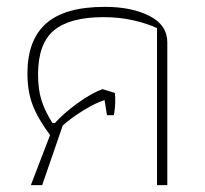

<svg xmlns="http://www.w3.org/2000/svg" viewBox="-20 -540 598 560"><path d="M126 -146Q91 -193 75.5 -233Q60 -273 60 -326Q60 -423 114.5 -471.5Q169 -520 286 -520Q364 -520 416 -493.5Q468 -467 468 -416V0H438V-458Q408 -472 367.5 -481Q327 -490 282 -490Q184 -490 137.5 -451.5Q91 -413 91 -323Q91 -279 101 -247.5Q111 -216 133 -181H140Q165 -209 205.5 -238.5Q246 -268 279 -280L315 -269L316 -256Q317 -230 312 -204H292L285 -248Q259 -240 224 -218.5Q189 -197 163 -174L103 0H70Z"/></svg>

Font: Athiti ExtraLight
Style: Regular
Weight: 250
Version: Version 1.032